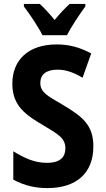

<svg xmlns="http://www.w3.org/2000/svg" viewBox="-20 -951 540 981"><path d="M197 -771H322C343 -813 388 -880 416 -918V-931H336C310 -907 289 -885 259 -849C232 -882 206 -911 183 -931H102V-918C132 -879 178 -810 197 -771ZM222 10C370 10 457 -66 457 -203C457 -310 405 -354 298 -417C223 -461 186 -479 186 -527C186 -570 215 -595 274 -595C311 -595 349 -585 402 -554L446 -678C386 -710 332 -724 270 -724C124 -724 43 -644 43 -523C43 -408 115 -362 199 -312C276 -266 314 -246 314 -193C314 -152 292 -119 219 -119C157 -119 105 -143 48 -178V-33C106 -2 162 10 222 10Z"/></svg>

Font: Noto Sans Mono ExtraCondensed ExtraBold
Style: Regular
Weight: 800
Width: 2
Designer: Monotype Design Team
Foundry: Monotype Imaging Inc.
Version: Version 2.014